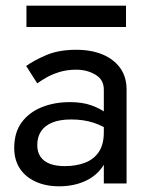

<svg xmlns="http://www.w3.org/2000/svg" viewBox="-20 -645 525 675"><path d="M111 -135Q111 -163 124 -183Q137 -203 163.5 -214Q190 -225 230 -225Q274 -225 309 -213.5Q344 -202 378 -178V-225Q371 -234 352 -248.5Q333 -263 301.5 -274.5Q270 -286 226 -286Q171 -286 126.5 -268Q82 -250 56 -214.5Q30 -179 30 -125Q30 -83 49.5 -53Q69 -23 105 -6.5Q141 10 188 10Q236 10 275 -6.5Q314 -23 337.5 -54.5Q361 -86 361 -130L345 -180Q345 -137 327.5 -111Q310 -85 279 -73Q248 -61 208 -61Q176 -61 154.5 -69.5Q133 -78 122 -94.5Q111 -111 111 -135ZM111 -352Q122 -360 141.5 -371.5Q161 -383 188 -391.5Q215 -400 248 -400Q286 -400 315.5 -382.5Q345 -365 345 -330V0H425V-330Q425 -375 402.5 -406Q380 -437 340.5 -453.5Q301 -470 248 -470Q186 -470 142 -451Q98 -432 72 -413ZM73 -550H423V-625H73Z"/></svg>

Font: Glinicke Jost Regular
Style: Regular
Weight: 400
Version: Version 3.710